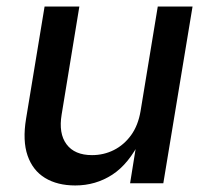

<svg xmlns="http://www.w3.org/2000/svg" viewBox="-20 -566 642 593"><path d="M212.4 6.8Q157.2 6.8 119.1 -16.4Q81.1 -39.6 65.2 -85.4Q49.3 -131.3 60.5 -199.2L117.7 -545.9H225.1L170.4 -212.4Q160.6 -153.8 185.5 -120.4Q210.4 -86.9 264.2 -86.9Q300.3 -86.9 331.5 -102.5Q362.8 -118.2 384.8 -148.4Q406.7 -178.7 414.1 -222.7L467.3 -545.9H574.7L484.4 0H381.8L403.3 -133.8H414.1Q377.9 -59.6 326.7 -26.4Q275.4 6.8 212.4 6.8Z"/></svg>

Font: Inter Medium
Style: Italic
Weight: 500
Italic angle: -9.3988°
Designer: Rasmus Andersson
Foundry: rsms
Version: Version 4.001;git-66647c0bb